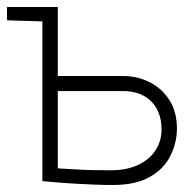

<svg xmlns="http://www.w3.org/2000/svg" viewBox="-20 -520 557 548"><path d="M0 -500V-462L101 -459H123V-500ZM331 -303H145V-500H101V-3Q104 -3 118 -1.5Q132 0 153 1.5Q174 3 199 4.5Q224 6 251 7Q278 8 302 8Q367 8 407.5 -15Q448 -38 466.5 -75.5Q485 -113 485 -153Q485 -200 464 -233.5Q443 -267 408 -285Q373 -303 331 -303ZM297 -34Q269 -34 243.5 -34.5Q218 -35 196.5 -36.5Q175 -38 161.5 -38.5Q148 -39 145 -40V-260H333Q354 -260 373 -254Q392 -248 407.5 -234.5Q423 -221 432 -200Q441 -179 441 -150Q441 -117 423.5 -90.5Q406 -64 373.5 -49Q341 -34 297 -34Z"/></svg>

Font: Advent Pro Light
Style: Regular
Weight: 300
Version: Version 3.000